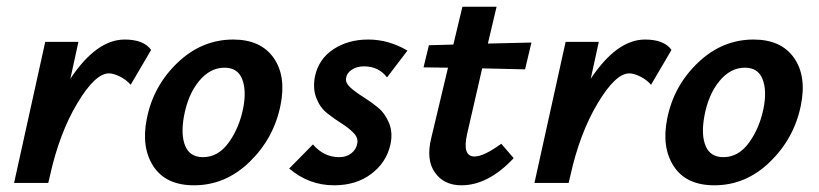

<svg xmlns="http://www.w3.org/2000/svg" viewBox="-20 -546 2443 573"><path d="M352 -428Q409 -428 431 -397L370 -293Q357 -308 338 -317.5Q319 -327 305 -327Q264 -327 210.5 -237.5Q157 -148 129 -21L124 0H22L115 -421H214L190 -311Q268 -428 352 -428Z M559 7Q475 7 438 -49.5Q401 -106 418 -191Q437 -289 509.5 -358.5Q582 -428 676 -428Q758 -428 796.5 -373.5Q835 -319 817 -231Q797 -133 725 -63Q653 7 559 7ZM586 -77Q631 -77 662.5 -120.5Q694 -164 706 -224Q716 -277 702.5 -310.5Q689 -344 650 -344Q607 -344 574 -304Q541 -264 529 -199Q519 -143 533 -110Q547 -77 586 -77Z M977 7Q902 7 843 -43L914 -115Q946 -77 993 -77Q1014 -77 1028.5 -88.5Q1043 -100 1046 -117Q1050 -134 1035.5 -149Q1021 -164 999.5 -177.5Q978 -191 956.5 -208Q935 -225 924 -253.5Q913 -282 920 -318Q931 -370 975 -399Q1019 -428 1079 -428Q1140 -428 1196 -395L1135 -315Q1110 -348 1066 -348Q1045 -348 1030 -338Q1015 -328 1013 -314Q1010 -299 1025.5 -285Q1041 -271 1063.5 -257Q1086 -243 1107.5 -225.5Q1129 -208 1141 -179Q1153 -150 1145 -114Q1133 -61 1088 -27Q1043 7 977 7Z M1419 -342 1374 -146Q1359 -79 1396 -79Q1424 -79 1476 -117L1513 -74Q1437 7 1357 7Q1305 7 1278 -31Q1251 -69 1267 -134L1317 -344L1244 -345L1260 -411L1333 -413L1360 -526H1462L1436 -416L1566 -419L1547 -339Z M1905 -428Q1962 -428 1984 -397L1923 -293Q1910 -308 1891 -317.5Q1872 -327 1858 -327Q1817 -327 1763.5 -237.5Q1710 -148 1682 -21L1677 0H1575L1668 -421H1767L1743 -311Q1821 -428 1905 -428Z M2112 7Q2028 7 1991 -49.5Q1954 -106 1971 -191Q1990 -289 2062.5 -358.5Q2135 -428 2229 -428Q2311 -428 2349.5 -373.5Q2388 -319 2370 -231Q2350 -133 2278 -63Q2206 7 2112 7ZM2139 -77Q2184 -77 2215.5 -120.5Q2247 -164 2259 -224Q2269 -277 2255.5 -310.5Q2242 -344 2203 -344Q2160 -344 2127 -304Q2094 -264 2082 -199Q2072 -143 2086 -110Q2100 -77 2139 -77Z"/></svg>

Font: EauTest
Style: Bold Italic
Weight: 700
Italic angle: -12°
Designer: Christian Thalmann (Catharsis Fonts)
Version: Version 0.001;PS 000.001;hotconv 1.0.88;makeotf.lib2.5.64775